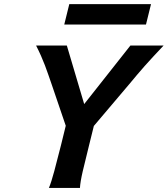

<svg xmlns="http://www.w3.org/2000/svg" viewBox="-20 -931 831 951"><path d="M222.2 0Q234.4 -29.3 249 -84Q263.7 -138.7 281.7 -210.4L305.7 -308.1L235.4 -514.6Q227.1 -538.6 219.2 -561.3Q211.4 -584 202.6 -607.2Q193.8 -630.4 183.1 -654.5Q172.4 -678.7 158.7 -705.6H311L397 -415.5L626 -705.6H790.5Q761.2 -674.8 738.5 -650.1Q715.8 -625.5 696 -603.3Q676.3 -581.1 658.2 -559.6Q640.1 -538.1 620.6 -514.6L444.8 -307.1L420.9 -210.4Q402.8 -138.7 390.1 -84Q377.4 -29.3 376 0ZM323.2 -910.6H728L703.1 -809.6H298.3Z"/></svg>

Font: Andika New Basic
Style: Bold Italic
Weight: 700
Italic angle: -14°
Designer: Victor Gaultney, Annie Olsen, Pablo Ugerman
Foundry: SIL International
Version: Version 5.500